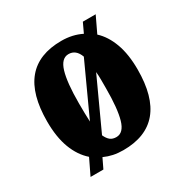

<svg xmlns="http://www.w3.org/2000/svg" viewBox="-146 -695 824 855"><g transform="rotate(-30 266.5 -268.0)"><path d="M117 -41Q77 -76 55.5 -133Q34 -190 34 -270Q34 -550 268 -550Q325 -550 371 -527L394 -576H460L421 -494Q458 -460 478.5 -404Q499 -348 499 -270Q499 10 265 10Q237 10 213.5 5Q190 0 168 -10L144 40H78ZM320 -439Q304 -483 266 -483Q229 -483 213 -429.5Q197 -376 197 -270Q197 -243 197.5 -219Q198 -195 199 -175ZM267 -56Q304 -56 319.5 -109.5Q335 -163 335 -268Q335 -291 335 -312Q335 -333 333 -352L215 -95Q224 -75 236 -65.5Q248 -56 267 -56Z"/></g></svg>

Font: Noto Serif Sinhala ExtraCondensed Black
Style: Regular
Weight: 900
Width: 2
Designer: Jelle Bosma - Monotype Design Team
Foundry: Monotype Imaging Inc.
Version: Version 2.007; ttfautohint (v1.8.4.7-5d5b)